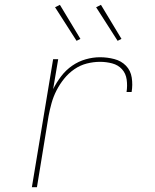

<svg xmlns="http://www.w3.org/2000/svg" viewBox="-20 -775 640 795"><path d="M112 0 200 -530H221L200 -406Q214 -434 233.5 -459.5Q253 -485 279 -503Q305 -521 335 -529.5Q365 -538 394 -538Q424 -538 453 -530.5Q482 -523 501.5 -503Q521 -483 525.5 -453.5Q530 -424 525 -394H504Q508 -420 504.5 -445.5Q501 -471 485 -488.5Q469 -506 444.5 -512.5Q420 -519 394 -519Q367 -519 339.5 -512Q312 -505 288 -488.5Q264 -472 245.5 -449Q227 -426 214 -400.5Q201 -375 193.5 -348Q186 -321 181 -294L133 0ZM467 -606 378 -745 398 -755 483 -614ZM297 -606 208 -745 228 -755 313 -614Z"/></svg>

Font: Iosevka Curly Thin Extended
Style: Italic
Weight: 100
Width: 7
Italic angle: -9°
Monospace: yes
Designer: Belleve Invis
Foundry: Belleve Invis
Version: Version 11.1.0; ttfautohint (v1.8.3)